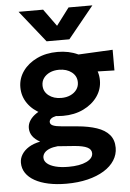

<svg xmlns="http://www.w3.org/2000/svg" viewBox="-64 -810 735 1083"><g transform="rotate(-5 304.0 -269.0)"><path d="M268 225Q211.5 225 166.2 215.2Q121 205.5 88.8 187.2Q56.5 169 39.2 143Q22 117 22 85Q22 60 36 37.8Q50 15.5 76.2 -0.8Q102.5 -17 140.5 -24.5Q111.5 -40.5 97.5 -60.8Q83.5 -81 83.5 -106.5Q83.5 -129 97 -149.5Q110.5 -170 134.8 -186Q159 -202 191.8 -211.8Q224.5 -221.5 263 -221.5L291 -164.5Q262 -164.5 242.8 -160.5Q223.5 -156.5 213.8 -148.5Q204 -140.5 204 -130Q204 -116.5 220 -109.5Q236 -102.5 271.5 -99.5L357.5 -92Q420.5 -86.5 466.5 -71Q512.5 -55.5 537.2 -26.8Q562 2 562 47Q562 85 541.2 117.8Q520.5 150.5 481.5 174.5Q442.5 198.5 388.5 211.8Q334.5 225 268 225ZM288 131Q352.5 131 389.8 113Q427 95 427 66.5Q427 44.5 403.8 32.8Q380.5 21 331.5 17L236.5 10Q209.5 12.5 190.2 20.2Q171 28 161 40.2Q151 52.5 151 67.5Q151 86.5 167.8 100.8Q184.5 115 215 123Q245.5 131 288 131ZM281.5 -158Q215.5 -158 164.8 -182Q114 -206 85 -247Q56 -288 56 -339.5Q56 -389.5 85.2 -430.5Q114.5 -471.5 165.5 -495.8Q216.5 -520 281.5 -520Q346 -520 397 -496Q448 -472 477.2 -431.2Q506.5 -390.5 506.5 -339.5Q506.5 -289 477.5 -248Q448.5 -207 397.8 -182.5Q347 -158 281.5 -158ZM281.5 -259.5Q310.5 -259.5 333 -269.8Q355.5 -280 368.5 -298Q381.5 -316 381.5 -339.5Q381.5 -375 353.2 -397Q325 -419 281.5 -419Q252.5 -419 230 -408.8Q207.5 -398.5 194.5 -380.8Q181.5 -363 181.5 -339.5Q181.5 -304 209.8 -281.8Q238 -259.5 281.5 -259.5ZM358.5 -394.5 303.5 -490.5 593 -505V-388ZM226 -585 83 -764.5H222L292.5 -667L366 -764.5H501L355 -585Z"/></g></svg>

Font: Geologica SemiBold
Style: Regular
Weight: 600
Designer: Sindre Bremnes, Frode Helland
Foundry: Monokrom Skriftforlag AS
Version: Version 1.010;gftools[0.9.28]